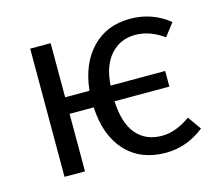

<svg xmlns="http://www.w3.org/2000/svg" viewBox="-84 -644 867 761"><g transform="rotate(-15 349.5 -263.0)"><path d="M511 -57Q568 -57 628 -100L667 -45Q595 12 509 12Q406 12 345 -53.5Q284 -119 278 -236H179V0H95V-526H179V-304H279Q290 -412 350.5 -475Q411 -538 507 -538Q598 -538 667 -482L627 -430Q570 -471 511 -471Q449 -471 409.5 -427Q370 -383 365 -302H589V-238H364Q368 -147 406.5 -102Q445 -57 511 -57Z"/></g></svg>

Font: FiraGO Book
Style: Regular
Weight: 350
Designer: bBox Type
Foundry: bBox Type GmbH
Version: Version 1.001;PS 001.001;hotconv 1.0.88;makeotf.lib2.5.64775